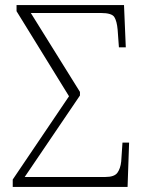

<svg xmlns="http://www.w3.org/2000/svg" viewBox="-20 -734 568 754"><path d="M30 0V-29L251 -356L45 -690V-714H467L474 -548H447L442 -617Q439 -651 429 -667Q419 -683 376 -683H101L294 -373V-359L77 -39H394Q429 -39 441 -55.5Q453 -72 456 -100L461 -174H487L481 0Z"/></svg>

Font: Noto Serif ExtraLight
Style: Regular
Weight: 200
Designer: Monotype Design Team
Foundry: Monotype Imaging Inc.
Version: Version 2.015; ttfautohint (v1.8.4.7-5d5b)